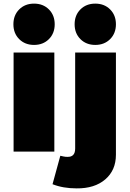

<svg xmlns="http://www.w3.org/2000/svg" viewBox="-20 -837 715 1060"><path d="M55 -547H280V0H55ZM168 -817Q218 -817 250 -785Q282 -753 282 -703Q282 -653 250 -621Q218 -589 168 -589Q118 -589 86 -621Q54 -653 54 -703Q54 -753 86 -785Q118 -817 168 -817ZM313 23Q322 25 331.5 27Q341 29 351 29Q395 31 395 -17V-547H620V17Q620 103 561 153.5Q502 204 403 203Q328 203 270 180ZM506 -817Q556 -817 588 -785Q620 -753 620 -703Q620 -653 588 -621Q556 -589 506 -589Q456 -589 424 -621Q392 -653 392 -703Q392 -753 424 -785Q456 -817 506 -817Z"/></svg>

Font: Alexandria Black
Style: Regular
Weight: 900
Designer: Mohamed Gaber
Foundry: Kief Type Foundry
Version: Version 5.100